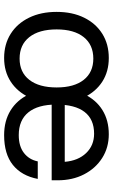

<svg xmlns="http://www.w3.org/2000/svg" viewBox="178 -730 563 959"><g transform="rotate(90 459.5 -250.5)"><path d="M423.4 -252Q423.4 -171.3 451.6 -112.4Q479.8 -53.6 531.8 -21.6Q583.8 10.4 654.9 10.4Q749.4 10.4 803.8 -33.3Q858.2 -77 873.6 -157.6H786.1Q777.4 -114.5 744 -88.6Q710.6 -62.7 654.6 -62.7Q580.2 -62.7 541.2 -110.7Q502.2 -158.6 502.2 -250.3Q502.2 -343.5 539 -391.3Q575.7 -439 647.8 -439Q706.4 -439 744.5 -399.3Q782.6 -359.5 788.3 -292.4H494.5V-227.1H880.5V-257.3Q880.5 -331.4 850.8 -388.8Q821.1 -446.3 769.3 -479.3Q717.4 -512.4 650.5 -512.4Q581 -512.4 529.9 -480.7Q478.9 -449.1 451.1 -390.6Q423.4 -332.1 423.4 -252ZM39.4 -252Q39.4 -173.3 68.3 -114.2Q97.1 -55.1 148.9 -22.4Q200.7 10.4 269.7 10.4Q337.1 10.4 387.6 -22.4Q438 -55.1 466.1 -114.2Q494.2 -173.3 494.2 -252Q494.2 -330.6 466.1 -389.2Q438 -447.7 387.6 -480.1Q337.1 -512.4 269.7 -512.4Q200.7 -512.4 148.9 -480.1Q97.1 -447.7 68.3 -389.2Q39.4 -330.6 39.4 -252ZM416.8 -252Q416.8 -164.1 378.9 -115.5Q341.1 -66.9 272.7 -66.9Q203.7 -66.9 165.3 -115.5Q126.9 -164.1 126.9 -252Q126.9 -339.1 165.3 -387.1Q203.7 -435.1 272.7 -435.1Q341.1 -435.1 378.9 -387.1Q416.8 -339.1 416.8 -252Z"/></g></svg>

Font: Overused Grotesk Light
Style: Regular
Weight: 300
Designer: RandomMaerks
Version: Version 0.005